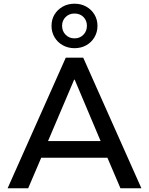

<svg xmlns="http://www.w3.org/2000/svg" viewBox="-20 -1016 803 1036"><path d="M21 0 335 -705H429L743 0H630L545 -199L594 -165H168L217 -199L132 0ZM380 -586 229 -231 205 -255H558L533 -231L383 -586ZM382 -756Q347 -756 318.5 -772Q290 -788 274 -815.5Q258 -843 258 -876Q258 -911 274 -937.5Q290 -964 318 -980Q346 -996 382 -996Q418 -996 446 -980Q474 -964 490 -937Q506 -910 506 -876Q506 -843 490 -815.5Q474 -788 446 -772Q418 -756 382 -756ZM382 -809Q411 -809 430 -828.5Q449 -848 449 -877Q449 -905 430.5 -924Q412 -943 382 -943Q353 -943 334 -924Q315 -905 315 -877Q315 -848 334 -828.5Q353 -809 382 -809Z"/></svg>

Font: Nunito Sans 9pt SemiBold
Style: Regular
Weight: 600
Version: Version 3.101;gftools[0.9.27]